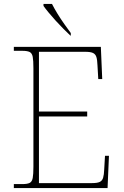

<svg xmlns="http://www.w3.org/2000/svg" viewBox="-20 -951 625 971"><path d="M50 0V-20H93Q118 -20 130 -26Q142 -32 145.5 -51Q149 -70 149 -108V-606Q149 -645 145.5 -663.5Q142 -682 130 -688Q118 -694 93 -694H50V-714H490L497 -551H477L473 -620Q472 -648 467.5 -662.5Q463 -677 450.5 -683Q438 -689 412 -689H177V-387H421V-362H177V-25H446Q472 -25 484.5 -31Q497 -37 501.5 -52Q506 -67 507 -94L511 -163H531L524 0ZM336 -771Q321 -785 301.5 -804.5Q282 -824 262 -846Q242 -868 225.5 -888Q209 -908 200 -921V-931H243Q254 -909 270.5 -882Q287 -855 305.5 -829Q324 -803 338 -784V-771Z"/></svg>

Font: Noto Serif Khmer Thin
Style: Regular
Weight: 250
Version: Version 2.003